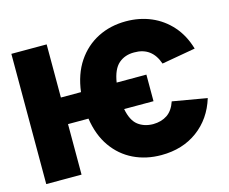

<svg xmlns="http://www.w3.org/2000/svg" viewBox="-104 -882 1233 1036"><g transform="rotate(-15 513.0 -363.5)"><path d="M232.4 -727.5V-430.7H344.7Q356.9 -528.8 402.8 -597.2Q448.7 -665.5 519.3 -701.4Q589.8 -737.3 676.8 -737.3Q752.4 -737.3 816.9 -710Q881.3 -682.6 928.5 -629.4Q975.6 -576.2 998 -499L809.6 -465.8Q775.9 -564.5 676.8 -563.5Q625 -564 590.1 -533.7Q555.2 -503.4 543.9 -430.7H710V-282.2H545.9Q558.6 -216.3 592.8 -189.9Q627 -163.6 676.8 -163.1Q723.1 -163.6 755.6 -185.3Q788.1 -207 804.7 -255.9L997.1 -222.7Q963.9 -114.3 879.6 -52.2Q795.4 9.8 676.8 9.8Q591.8 9.8 522.2 -23.9Q452.6 -57.6 406.7 -122.8Q360.8 -188 346.7 -282.2H232.4V0H35.2V-727.5Z"/></g></svg>

Font: Inter Tight Black
Style: Regular
Weight: 900
Designer: Rasmus Andersson
Foundry: rsms
Version: Version 3.004; ttfautohint (v1.8.4.7-5d5b)